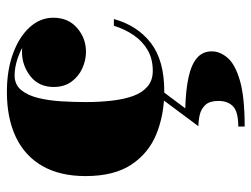

<svg xmlns="http://www.w3.org/2000/svg" viewBox="-110 -400 764 585"><g transform="rotate(-90 272.5 -108.0)"><path d="M286.5 10Q216 10 157.2 -13.5Q98.5 -37 63.2 -89.8Q28 -142.5 28 -230Q28 -307.5 58.5 -361Q89 -414.5 146.5 -442Q204 -469.5 284.5 -469.5Q350.5 -469.5 401.5 -450.8Q452.5 -432 481.5 -400Q510.5 -368 510.5 -328Q510.5 -282.5 479.2 -255.5Q448 -228.5 406.5 -228.5Q381.5 -228.5 356.8 -239.5Q332 -250.5 315.8 -272.5Q299.5 -294.5 299.5 -327Q299.5 -372 332.2 -397.8Q365 -423.5 406.5 -423.5Q446.5 -423.5 478 -398.2Q509.5 -373 509.5 -328H490.5Q490.5 -353.5 475.2 -375.2Q460 -397 436 -412.8Q412 -428.5 385.2 -437.2Q358.5 -446 335 -446Q306.5 -446 290 -425.8Q273.5 -405.5 265.8 -373.2Q258 -341 255.8 -303.2Q253.5 -265.5 253.5 -230Q253.5 -187 257.8 -149.8Q262 -112.5 272.2 -84.5Q282.5 -56.5 301.2 -40.8Q320 -25 348.5 -25Q385 -25 411.8 -40.5Q438.5 -56 457 -82.8Q475.5 -109.5 486 -143.5H506.5Q487 -72.5 434 -31.2Q381 10 286.5 10ZM179 255V235.5Q223.5 235.5 240.2 219.8Q257 204 257 175Q257 148.5 245 135.5Q233 122.5 215.2 118.2Q197.5 114 180 114L267 -3H292L234.5 74Q290.5 75.5 329.2 84Q368 92.5 388 109.8Q408 127 408 155Q408 180 388.2 203Q368.5 226 319 240.5Q269.5 255 179 255Z"/></g></svg>

Font: Bodoni Moda Black
Style: Regular
Weight: 900
Version: Version 2.005